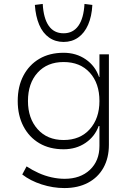

<svg xmlns="http://www.w3.org/2000/svg" viewBox="-20 -768 676 975"><path d="M307 187Q249 187 191.5 168.5Q134 150 93 118L115 77Q144 96 176 110.5Q208 125 242 132.5Q276 140 308 140Q388 140 436.5 94.5Q485 49 485 -27V-128H481Q462 -75 414.5 -42.5Q367 -10 303 -10Q232 -10 180 -40.5Q128 -71 99 -126.5Q70 -182 70 -255Q70 -329 99 -384Q128 -439 180 -469.5Q232 -500 303 -500Q367 -500 415.5 -466.5Q464 -433 483 -377H485V-492H533V-33Q533 34 505.5 83.5Q478 133 427 160Q376 187 307 187ZM303 -57Q387 -57 436 -112Q485 -167 485 -255Q485 -345 436 -399Q387 -453 303 -453Q220 -453 171 -399Q122 -345 122 -255Q122 -167 171 -112Q220 -57 303 -57ZM303 -555Q261 -555 229 -577.5Q197 -600 179 -642.5Q161 -685 157 -743L197 -748Q201 -675 227.5 -637Q254 -599 303 -599Q351 -599 378 -637Q405 -675 409 -748L449 -743Q446 -685 427.5 -642.5Q409 -600 377 -577.5Q345 -555 303 -555Z"/></svg>

Font: Nunito Sans 7pt ExtraLight
Style: Regular
Weight: 250
Designer: Vernon Adams
Foundry: Vernon Adams
Version: Version 3.101;gftools[0.9.27]